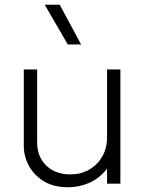

<svg xmlns="http://www.w3.org/2000/svg" viewBox="-20 -772 611 807"><path d="M267 15Q204 15 162.5 -11.2Q121 -37.5 100.5 -77Q80 -116.5 80 -157V-480H136V-174Q136 -114 174 -76.5Q212 -39 277 -39Q319 -39 353.8 -58.5Q388.5 -78 409.2 -113.2Q430 -148.5 430 -195V-480H486V0H430V-63Q396.5 -21 354.2 -3Q312 15 267 15ZM265 -585 168 -752H231L321 -585Z"/></svg>

Font: Geologica Thin
Style: Regular
Weight: 100
Designer: Sindre Bremnes, Frode Helland
Foundry: Monokrom Skriftforlag AS
Version: Version 1.010; ttfautohint (v1.8.4.7-5d5b);gftools[0.9.28]